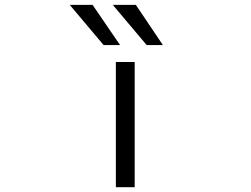

<svg xmlns="http://www.w3.org/2000/svg" viewBox="-20 -777 1040 797"><path d="M410.2 -589.8 269.5 -756.8H364.3L478.5 -589.8ZM588.9 -589.8 448.2 -756.8H543.9L656.2 -589.8ZM460.9 0V-519.5H539.1V0Z"/></svg>

Font: GenEi Gothic M SemiLight
Style: Regular
Weight: 350
Designer: o_tamon (Modified); [Source Han Sans]
Ryoko NISHIZUKA  (kana & ideographs); Paul D. Hunt (Latin, Greek & Cyrillic); Wenl
Version: Version 1.1a;Original Version 1.004